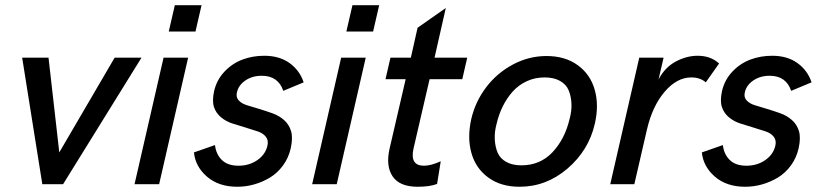

<svg xmlns="http://www.w3.org/2000/svg" viewBox="-20 -710 3159 740"><path d="M143.1 0 65.4 -487.8H167L208.5 -122.6L421.9 -487.8H525.4L223.1 0Z M630.4 -588.4 653.8 -689.9H756.8L733.4 -588.4ZM498.5 0 610.4 -487.8H705.1L593.3 0Z M894.5 9.8Q822.8 9.8 777.8 -29.1Q732.9 -67.9 727.5 -122.6L808.6 -150.9Q812.5 -115.7 835 -93.5Q857.4 -71.3 899.4 -71.3Q940.4 -71.3 971.7 -92.8Q1002.9 -114.3 1010.7 -148.4Q1015.6 -168.9 1004.6 -182.9Q993.7 -196.8 973.1 -203.6Q952.6 -210.4 926.8 -218.3Q900.9 -226.1 876.2 -233.9Q851.6 -241.7 832.3 -257.6Q813 -273.4 804.9 -296.9Q796.9 -320.3 805.2 -358.9Q815.4 -402.8 845.5 -434.3Q875.5 -465.8 914.8 -480.5Q954.1 -495.1 998.5 -495.1Q1057.1 -495.1 1096.2 -466.8Q1135.3 -438.5 1150.4 -392.6L1071.8 -359.9Q1052.2 -418 988.8 -418Q952.1 -418 925.5 -399.7Q898.9 -381.3 893.1 -353.5Q888.7 -335.4 900.1 -323Q911.6 -310.5 932.6 -304.2Q953.6 -297.9 979.5 -290Q1005.4 -282.2 1030.5 -273.2Q1055.7 -264.2 1075 -247.1Q1094.2 -230 1101.8 -204.6Q1109.4 -179.2 1100.6 -138.7Q1092.3 -101.6 1070.8 -72.3Q1049.3 -43 1020.5 -25.6Q991.7 -8.3 959.7 0.7Q927.7 9.8 894.5 9.8Z M1314.9 -588.4 1338.4 -689.9H1441.4L1418 -588.4ZM1183.1 0 1294.9 -487.8H1389.6L1277.8 0Z M1589.4 9.8Q1520.5 9.8 1493.4 -30Q1466.3 -69.8 1481.4 -136.7L1543.5 -404.8H1465.8L1484.9 -487.8H1563.5L1589.4 -603L1698.2 -679.2L1654.8 -487.8H1780.8L1761.7 -404.8H1635.7L1573.7 -137.2Q1559.1 -71.3 1613.8 -71.3Q1641.1 -71.3 1678.7 -88.4L1664.6 -1Q1636.7 9.8 1589.4 9.8Z M1982.4 9.8Q1910.6 9.8 1862.1 -25.6Q1813.5 -61 1796.9 -120.4Q1780.3 -179.7 1796.4 -251.5Q1812 -318.4 1853.5 -373.3Q1895 -428.2 1956.5 -461.2Q2018.1 -494.1 2086.4 -494.1Q2158.2 -494.1 2206.8 -458.7Q2255.4 -423.3 2272.2 -363.8Q2289.1 -304.2 2272.5 -232.9Q2249 -130.4 2167.2 -60.3Q2085.4 9.8 1982.4 9.8ZM1989.7 -72.8Q2062 -72.8 2109.6 -123.5Q2157.2 -174.3 2175.3 -251.5Q2184.1 -283.2 2182.4 -312.3Q2180.7 -341.3 2171.1 -363.3Q2161.6 -385.3 2137.9 -398.4Q2114.3 -411.6 2079.1 -411.6Q2042 -411.6 2010.3 -397Q1978.5 -382.3 1956.1 -357.2Q1933.6 -332 1918 -300.5Q1902.3 -269 1894 -232.9Q1885.3 -201.2 1887 -172.1Q1888.7 -143.1 1898.2 -121.1Q1907.7 -99.1 1931.2 -85.9Q1954.6 -72.8 1989.7 -72.8Z M2332 0 2443.8 -487.8H2537.6L2518.1 -403.8Q2542.5 -450.2 2584.2 -472.7Q2626 -495.1 2668.9 -495.1Q2719.2 -495.1 2751.5 -465.3L2700.2 -392.6Q2678.7 -411.6 2644.5 -411.6Q2588.9 -411.6 2541.7 -356.4Q2494.6 -301.3 2473.6 -211.4L2424.8 0Z M2852.1 9.8Q2780.3 9.8 2735.4 -29.1Q2690.4 -67.9 2685.1 -122.6L2766.1 -150.9Q2770 -115.7 2792.5 -93.5Q2814.9 -71.3 2856.9 -71.3Q2897.9 -71.3 2929.2 -92.8Q2960.4 -114.3 2968.3 -148.4Q2973.1 -168.9 2962.2 -182.9Q2951.2 -196.8 2930.7 -203.6Q2910.2 -210.4 2884.3 -218.3Q2858.4 -226.1 2833.7 -233.9Q2809.1 -241.7 2789.8 -257.6Q2770.5 -273.4 2762.5 -296.9Q2754.4 -320.3 2762.7 -358.9Q2772.9 -402.8 2803 -434.3Q2833 -465.8 2872.3 -480.5Q2911.6 -495.1 2956.1 -495.1Q3014.6 -495.1 3053.7 -466.8Q3092.8 -438.5 3107.9 -392.6L3029.3 -359.9Q3009.8 -418 2946.3 -418Q2909.7 -418 2883.1 -399.7Q2856.4 -381.3 2850.6 -353.5Q2846.2 -335.4 2857.7 -323Q2869.1 -310.5 2890.1 -304.2Q2911.1 -297.9 2937 -290Q2962.9 -282.2 2988 -273.2Q3013.2 -264.2 3032.5 -247.1Q3051.8 -230 3059.3 -204.6Q3066.9 -179.2 3058.1 -138.7Q3049.8 -101.6 3028.3 -72.3Q3006.8 -43 2978 -25.6Q2949.2 -8.3 2917.2 0.7Q2885.3 9.8 2852.1 9.8Z"/></svg>

Font: HK Grotesk Medium Italic
Style: Regular
Weight: 500
Italic angle: -13°
Designer: Alfredo Marco Pradil and Stefan Peev
Foundry: Hanken Design Co.
Version: Version 1.000;PS 001.000;hotconv 1.0.88;makeotf.lib2.5.64775